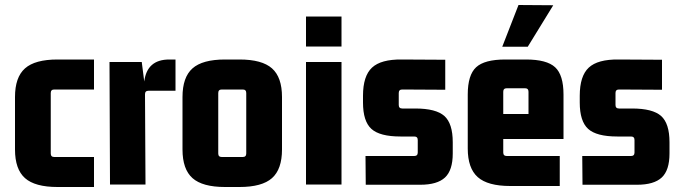

<svg xmlns="http://www.w3.org/2000/svg" viewBox="-20 -738 2718 768"><path d="M356 10H210Q120 10 80 -25.5Q40 -61 40 -140V-350Q40 -429 80 -464.5Q120 -500 210 -500H356V-380H197Q183 -380 183 -366V-124Q183 -110 197 -110H356Z M657 -500H682V-375H574Q560 -375 560 -361L562 0H420L418 -490H547L557 -412Q568 -500 657 -500Z M710 -140V-350Q710 -429 750 -464.5Q790 -500 880 -500H938Q1028 -500 1068 -464.5Q1108 -429 1108 -350V-140Q1108 -61 1068 -25.5Q1028 10 938 10H880Q790 10 750 -25.5Q710 -61 710 -140ZM951 -380H867Q853 -380 853 -366V-124Q853 -110 867 -110H951Q965 -110 965 -124V-366Q965 -380 951 -380Z M1346 -552H1204V-672H1346ZM1346 0H1204V-490H1346Z M1661 1H1443L1442 -114H1637Q1651 -114 1651 -128V-178Q1651 -192 1637 -192H1582Q1499 -192 1465.5 -222.5Q1432 -253 1432 -328V-355Q1432 -434 1468 -467.5Q1504 -501 1587 -500L1761 -499V-379L1589 -380Q1575 -380 1575 -366V-318Q1575 -304 1589 -304H1641Q1724 -304 1757.5 -274Q1791 -244 1791 -169V-124Q1791 -57 1760 -28Q1729 1 1661 1Z M1989 -551 2054 -718 2193 -717 2091 -551ZM2219 6H2021Q1931 6 1891 -29.5Q1851 -65 1851 -144V-360Q1851 -438 1884.5 -469Q1918 -500 2001 -500H2084Q2167 -500 2200.5 -469Q2234 -438 2234 -360V-182H1993V-128Q1993 -114 2007 -114H2219ZM2007 -385Q1993 -385 1993 -371V-282H2094V-371Q2094 -385 2080 -385Z M2528 1H2310L2309 -114H2504Q2518 -114 2518 -128V-178Q2518 -192 2504 -192H2449Q2366 -192 2332.5 -222.5Q2299 -253 2299 -328V-355Q2299 -434 2335 -467.5Q2371 -501 2454 -500L2628 -499V-379L2456 -380Q2442 -380 2442 -366V-318Q2442 -304 2456 -304H2508Q2591 -304 2624.5 -274Q2658 -244 2658 -169V-124Q2658 -57 2627 -28Q2596 1 2528 1Z"/></svg>

Font: Gemunu Libre ExtraBold
Style: Regular
Weight: 800
Designer: Puspanada Ekanayake, Sola Matas, Pathum Egodawatta, Kosala Senevirathne
Foundry: mooniak
Version: Version 1.100